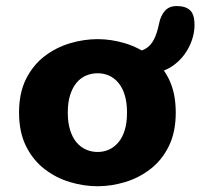

<svg xmlns="http://www.w3.org/2000/svg" viewBox="-20 -620 678 650"><path d="M310.5 10.5Q264 10.5 217 -3.5Q170 -17.5 131 -47.5Q92 -77.5 68.2 -125Q44.5 -172.5 44.5 -239Q44.5 -305.5 68.2 -352.8Q92 -400 131 -429.8Q170 -459.5 217 -473.5Q264 -487.5 310.5 -487.5Q356.5 -487.5 403.2 -473.5Q450 -459.5 489 -429.8Q528 -400 551.5 -352.8Q575 -305.5 575 -239Q575 -172.5 551.5 -125Q528 -77.5 489 -47.5Q450 -17.5 403.2 -3.5Q356.5 10.5 310.5 10.5ZM310.5 -105.5Q331 -105.5 348.8 -113.5Q366.5 -121.5 380.5 -137.8Q394.5 -154 402.2 -179.2Q410 -204.5 410 -239Q410 -273.5 402.2 -298.5Q394.5 -323.5 380.5 -340Q366.5 -356.5 348.8 -364.2Q331 -372 310.5 -372Q290 -372 271.5 -364.2Q253 -356.5 239.2 -340Q225.5 -323.5 217.5 -298.5Q209.5 -273.5 209.5 -239Q209.5 -204.5 217.5 -179.2Q225.5 -154 239.2 -137.8Q253 -121.5 271.5 -113.5Q290 -105.5 310.5 -105.5ZM485.5 -373Q457.5 -373 440.5 -379.2Q423.5 -385.5 419.5 -388Q408.5 -394.5 403.5 -403.2Q398.5 -412 398.5 -424.5Q398.5 -435 404.5 -439.2Q410.5 -443.5 419.5 -443.5Q452 -443.5 471.2 -454.2Q490.5 -465 501.2 -486.5Q512 -508 518.5 -540Q523.5 -566 537.8 -582.8Q552 -599.5 578.5 -599.5Q608 -599.5 623.2 -585.5Q638.5 -571.5 638.5 -536Q638.5 -497 619 -459.2Q599.5 -421.5 565 -397.2Q530.5 -373 485.5 -373Z"/></svg>

Font: Sono ExtraLight Monospace
Style: Bold
Weight: 700
Version: Version 2.112